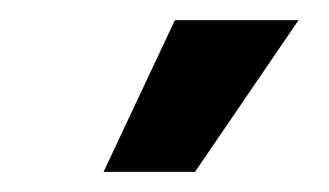

<svg xmlns="http://www.w3.org/2000/svg" viewBox="-20 -721 327 191"><path d="M154 -701H277L174 -550H83Z"/></svg>

Font: Moderustic SemiBold
Style: Regular
Weight: 600
Designer: Tural Alisoy
Foundry: TAFT Foundry
Version: Version 2.120